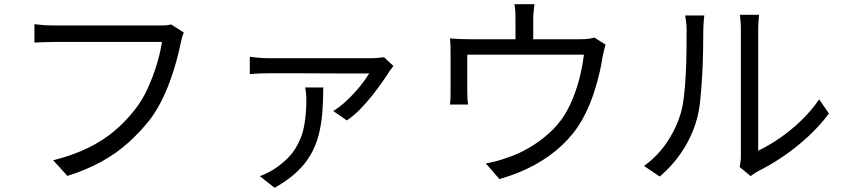

<svg xmlns="http://www.w3.org/2000/svg" viewBox="-20 -821 4040 920"><path d="M861 -665Q856 -654 852.5 -642Q849 -630 846 -615Q838 -575 825 -527.5Q812 -480 793.5 -429.5Q775 -379 750.5 -331.5Q726 -284 697 -246Q651 -188 595 -137.5Q539 -87 467 -47Q395 -7 303 22L235 -53Q333 -78 404.5 -113.5Q476 -149 530 -195Q584 -241 625 -294Q661 -339 687.5 -397Q714 -455 731.5 -513.5Q749 -572 756 -620Q742 -620 703 -620Q664 -620 611 -620Q558 -620 500.5 -620Q443 -620 390 -620Q337 -620 298 -620Q259 -620 245 -620Q215 -620 190 -619Q165 -618 145 -617V-705Q159 -704 176 -702Q193 -700 211 -699.5Q229 -699 245 -699Q257 -699 288 -699Q319 -699 361.5 -699Q404 -699 452.5 -699Q501 -699 548.5 -699Q596 -699 637.5 -699Q679 -699 708 -699Q737 -699 747 -699Q758 -699 772 -699.5Q786 -700 800 -704Z M1865 -505Q1861 -499 1855 -491.5Q1849 -484 1845 -478Q1834 -460 1813.5 -430.5Q1793 -401 1766 -366.5Q1739 -332 1707.5 -299.5Q1676 -267 1642 -244L1577 -289Q1612 -311 1646 -343.5Q1680 -376 1707.5 -410.5Q1735 -445 1749 -469Q1735 -469 1697.5 -469Q1660 -469 1609.5 -469Q1559 -469 1504 -469.5Q1449 -470 1399.5 -470Q1350 -470 1315.5 -470Q1281 -470 1271 -470Q1249 -470 1224.5 -469Q1200 -468 1177 -466V-549Q1198 -546 1223.5 -544Q1249 -542 1271 -542Q1281 -542 1317 -542Q1353 -542 1405.5 -542Q1458 -542 1515 -542Q1572 -542 1624.5 -542Q1677 -542 1715.5 -542Q1754 -542 1765 -542Q1773 -542 1783.5 -543Q1794 -544 1804 -545Q1814 -546 1820 -547ZM1529 -402Q1529 -338 1524.5 -281.5Q1520 -225 1507 -174.5Q1494 -124 1468.5 -79.5Q1443 -35 1401 4Q1359 43 1296 79L1225 23Q1242 17 1259.5 8.5Q1277 0 1294 -11Q1362 -56 1394.5 -108Q1427 -160 1437.5 -218.5Q1448 -277 1448 -342Q1448 -357 1446.5 -372.5Q1445 -388 1442 -402Z M2541 -801Q2538 -778 2536.5 -760Q2535 -742 2535 -726Q2535 -714 2535 -689Q2535 -664 2535 -637Q2535 -610 2535 -592H2450Q2450 -612 2450 -639Q2450 -666 2450 -690Q2450 -714 2450 -726Q2450 -742 2449.5 -760Q2449 -778 2445 -801ZM2882 -607Q2878 -596 2874 -578.5Q2870 -561 2867 -547Q2863 -517 2854.5 -480Q2846 -443 2834 -402.5Q2822 -362 2806 -322.5Q2790 -283 2769 -246Q2732 -181 2674 -126Q2616 -71 2540.5 -30Q2465 11 2373 37L2308 -38Q2333 -42 2360.5 -49.5Q2388 -57 2412 -66Q2462 -82 2513 -111.5Q2564 -141 2608.5 -180.5Q2653 -220 2683 -267Q2710 -310 2729.5 -361Q2749 -412 2761 -464Q2773 -516 2778 -559H2219Q2219 -543 2219 -518Q2219 -493 2219 -465.5Q2219 -438 2219 -414.5Q2219 -391 2219 -380Q2219 -366 2220 -349Q2221 -332 2223 -320H2136Q2138 -334 2138.5 -352Q2139 -370 2139 -384Q2139 -396 2139 -420Q2139 -444 2139 -471.5Q2139 -499 2139 -523Q2139 -547 2139 -560Q2139 -576 2138.5 -598Q2138 -620 2136 -637Q2158 -635 2180.5 -634Q2203 -633 2229 -633H2759Q2787 -633 2802.5 -635.5Q2818 -638 2828 -641Z M3524 -21Q3527 -33 3528.5 -47.5Q3530 -62 3530 -77Q3530 -87 3530 -121Q3530 -155 3530 -204.5Q3530 -254 3530 -312Q3530 -370 3530 -428.5Q3530 -487 3530 -538Q3530 -589 3530 -626Q3530 -663 3530 -676Q3530 -705 3528 -724.5Q3526 -744 3525 -750H3617Q3617 -744 3615 -724Q3613 -704 3613 -676Q3613 -662 3613 -626.5Q3613 -591 3613 -540.5Q3613 -490 3613 -432.5Q3613 -375 3613 -319Q3613 -263 3613 -215.5Q3613 -168 3613 -137Q3613 -106 3613 -99Q3660 -121 3713 -157Q3766 -193 3816.5 -241Q3867 -289 3905 -345L3952 -277Q3909 -219 3851.5 -166Q3794 -113 3732 -71Q3670 -29 3611 0Q3599 7 3590.5 13Q3582 19 3577 23ZM3066 -26Q3129 -71 3173 -135Q3217 -199 3240 -272Q3251 -306 3257 -357Q3263 -408 3266 -465.5Q3269 -523 3269.5 -577.5Q3270 -632 3270 -674Q3270 -696 3268 -713.5Q3266 -731 3263 -747H3355Q3354 -741 3353 -729.5Q3352 -718 3351 -704Q3350 -690 3350 -675Q3350 -633 3349 -576.5Q3348 -520 3344.5 -458.5Q3341 -397 3335.5 -342Q3330 -287 3319 -250Q3297 -170 3250.5 -99Q3204 -28 3141 25Z"/></svg>

Font: Noto Sans HK
Style: Regular
Weight: 400
Designer: Ryoko NISHIZUKA 西塚涼子 (kana, bopomofo & ideographs); Paul D. Hunt (Latin, Greek & Cyrillic); Sandoll Communications 산돌커뮤니
Foundry: Adobe
Version: Version 2.004-H2;hotconv 1.0.118;makeotfexe 2.5.65603